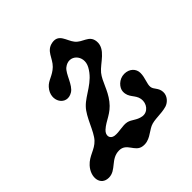

<svg xmlns="http://www.w3.org/2000/svg" viewBox="-201 -789 950 950"><g transform="rotate(-45 274.0 -314.5)"><path d="M421 -146C415 -182 381 -193 383 -236C384 -261 412 -293 450 -293C486 -293 510 -269 510 -239C510 -205 493 -178 496 -155C499 -134 521 -125 523 -94C525 -65 502 -41 479 -34C438 -22 395 -29 364 -15C334 -1 305 32 261 25C214 18 217 -43 164 -43C104 -43 86 17 33 17C-24 17 -33 -48 9 -94C41 -129 81 -130 112 -163C144 -197 164 -275 202 -314C241 -355 311 -375 347 -442C379 -501 321 -559 270 -518C244 -497 231 -434 198 -414C139 -378 89 -454 140 -511C162 -536 193 -537 224 -567C256 -598 257 -645 308 -654C361 -663 364 -610 388 -580C415 -546 461 -552 467 -504C474 -444 403 -415 373 -378C345 -343 337 -294 301 -248C264 -200 223 -194 189 -163C166 -142 172 -114 200 -110C231 -106 263 -119 291 -113C317 -107 330 -87 364 -81C400 -75 427 -110 421 -146Z"/></g></svg>

Font: PicNic
Style: Regular
Weight: 400
Designer: Mariel Nils
Foundry: Velvetyne Type Foundry
Version: Version 2.000;Glyphs 3.2.3 (3260)